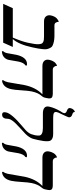

<svg xmlns="http://www.w3.org/2000/svg" viewBox="579 -1365 799 1997"><g transform="rotate(90 978.5 -366.5)"><path d="M351.1 -533.2Q386.7 -533.2 412.1 -527.6Q437.5 -522 454.1 -513.9Q470.7 -505.9 479 -488.3Q487.3 -470.7 490.7 -456.1Q494.1 -441.4 491.2 -412.1Q488.3 -382.8 484.4 -362.1Q480.5 -341.3 472.2 -301.8Q442.4 -162.6 386.2 -100.1H468.3L423.8 0H20L65.4 -100.1H371.1Q410.6 -192.4 424.3 -255.9Q432.6 -295.9 436.8 -322.8Q440.9 -349.6 439.7 -368.9Q438.5 -388.2 434.1 -398.9Q429.7 -409.7 418 -415.5Q406.2 -421.4 393.1 -423.1Q379.9 -424.8 357.4 -424.8H203.1Q167.5 -424.8 150.6 -445.1Q133.8 -465.3 140.6 -497.1Q145 -517.1 153.3 -533Q161.6 -548.8 170.7 -556.9Q179.7 -564.9 188 -570.1Q196.3 -575.2 201.7 -576.7L207 -578.1Q207 -559.1 216.1 -546.1Q225.1 -533.2 244.1 -533.2Z M620.6 -159.2Q618.7 -149.4 611.8 -108.4Q605 -67.4 603 -58.1Q596.7 -27.8 574 -8.3Q551.3 11.2 515.1 13.2L510.3 2Q526.9 -12.7 532.7 -41Q534.7 -50.8 541.5 -89.8Q548.3 -128.9 550.3 -138.2Q562 -190.9 585.9 -219.2Q610.8 -248 646.5 -248Q656.7 -248 662.6 -244.1L659.7 -231Q632.8 -216.3 620.6 -159.2ZM930.7 -295.9Q923.8 -262.7 919.4 -190.4Q915 -118.2 907.7 -85Q889.6 2 818.4 12.2L812.5 2Q828.1 -17.6 835 -48.8Q839.4 -69.8 850.1 -136Q860.8 -202.1 865.2 -223.1Q890.1 -340.8 961.4 -408.2H666.5Q629.9 -408.2 612.8 -427.7Q595.7 -447.8 602.5 -479Q606.9 -500.5 615.2 -515.6Q623 -531.7 631.3 -539.8Q639.6 -547.9 647.2 -552.7Q654.8 -557.6 659.7 -558.6L664.6 -560.1Q664.6 -542 675.5 -529.1Q686.5 -516.1 704.6 -516.1H950.7Q988.3 -516.1 998 -502.4Q1007.8 -488.8 1001 -458L996.1 -434.1Q993.2 -421.4 985.1 -409.4Q977.1 -397.5 968.3 -387.7Q959.5 -377.9 948.7 -354Q938 -330.1 930.7 -295.9Z M1146 -558.1Q1141.1 -535.2 1155.8 -527.6Q1170.4 -520 1202.6 -520H1373Q1399.4 -520 1415.5 -513.4Q1431.6 -506.8 1439.9 -495.8Q1448.2 -484.9 1449 -463.4Q1449.7 -441.9 1446.8 -419.9Q1443.8 -397.9 1436 -360.8Q1428.7 -325.7 1422.9 -307.6Q1417 -289.1 1402.6 -268.1Q1388.2 -247.1 1372.1 -231.4L1318.8 -182.1L1268.6 -134.8Q1252.9 -119.6 1236.8 -98.4Q1220.7 -77.1 1217.3 -61Q1215.3 -52.7 1214.8 -41.3Q1214.4 -29.8 1213.4 -24.9Q1206.1 11.2 1172.9 11.2Q1140.1 11.2 1148.9 -29.8Q1161.6 -89.4 1295.9 -201.2Q1322.3 -223.1 1334 -234.4Q1346.2 -245.6 1357.9 -261Q1369.6 -276.4 1375.5 -292Q1381.3 -307.6 1386.7 -332Q1391.1 -356.9 1389.9 -374.8Q1388.7 -392.6 1369.4 -402.8Q1350.1 -413.1 1311 -413.1H1158.2Q1119.6 -413.1 1100.8 -429.7Q1082 -446.3 1089.4 -479Q1101.1 -534.7 1138.2 -597.2Q1153.3 -617.2 1156.7 -632.8Q1158.7 -641.1 1154.1 -647.7Q1149.4 -654.3 1144.5 -657Q1139.6 -659.7 1131.3 -663.1Q1099.1 -674.3 1104.5 -698.2Q1107.4 -710.9 1112.5 -720.2Q1117.7 -729.5 1123 -734.1Q1128.4 -738.8 1133.5 -741.5Q1138.7 -744.1 1141.6 -745.1L1145 -746.1Q1143.6 -734.4 1151.6 -728Q1159.7 -721.7 1168.9 -719.2Q1205.6 -709 1199.2 -678.2Q1198.7 -675.8 1183.3 -642.1Q1168 -608.4 1164.6 -602.1Q1149.4 -573.7 1146 -558.1Z M1573.7 -159.2Q1571.8 -149.4 1564.9 -108.4Q1558.1 -67.4 1556.2 -58.1Q1549.8 -27.8 1527.1 -8.3Q1504.4 11.2 1468.3 13.2L1463.4 2Q1480 -12.7 1485.8 -41Q1487.8 -50.8 1494.6 -89.8Q1501.5 -128.9 1503.4 -138.2Q1515.1 -190.9 1539.1 -219.2Q1564 -248 1599.6 -248Q1609.9 -248 1615.7 -244.1L1612.8 -231Q1585.9 -216.3 1573.7 -159.2ZM1883.8 -295.9Q1877 -262.7 1872.6 -190.4Q1868.2 -118.2 1860.8 -85Q1842.8 2 1771.5 12.2L1765.6 2Q1781.2 -17.6 1788.1 -48.8Q1792.5 -69.8 1803.2 -136Q1814 -202.1 1818.4 -223.1Q1843.3 -340.8 1914.6 -408.2H1619.6Q1583 -408.2 1565.9 -427.7Q1548.8 -447.8 1555.7 -479Q1560.1 -500.5 1568.4 -515.6Q1576.2 -531.7 1584.5 -539.8Q1592.8 -547.9 1600.3 -552.7Q1607.9 -557.6 1612.8 -558.6L1617.7 -560.1Q1617.7 -542 1628.7 -529.1Q1639.6 -516.1 1657.7 -516.1H1903.8Q1941.4 -516.1 1951.2 -502.4Q1960.9 -488.8 1954.1 -458L1949.2 -434.1Q1946.3 -421.4 1938.2 -409.4Q1930.2 -397.5 1921.4 -387.7Q1912.6 -377.9 1901.9 -354Q1891.1 -330.1 1883.8 -295.9Z"/></g></svg>

Font: Linux Biolinum G
Style: Italic
Weight: 400
Italic angle: -12°
Designer: Philipp H. Poll
Foundry: Philipp H. Poll
Version: Version 0.5.1